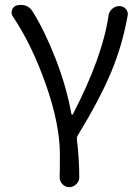

<svg xmlns="http://www.w3.org/2000/svg" viewBox="-20 -563 570 784"><path d="M303.7 160.2Q303.7 176.8 292 188.5Q279.3 201.2 262.7 201.2Q246.1 201.2 234.4 188.5Q223.6 176.8 223.6 162.1Q223.6 160.2 223.6 159.2Q224.6 132.8 224.6 69.3Q224.6 -54.7 167.5 -217.3Q110.4 -379.9 32.2 -496.1Q27.3 -503.9 27.3 -512.7Q27.3 -517.6 29.3 -522.5Q34.2 -537.1 48.8 -541Q56.6 -543 64.5 -543Q74.2 -543 85 -540Q102.5 -533.2 112.3 -517.6Q163.1 -436.5 207.5 -321.8Q252 -207 271.5 -97.7Q272.5 -94.7 274.9 -94.7Q277.3 -94.7 278.3 -97.7Q398.4 -330.1 422.9 -498Q424.8 -514.6 437.5 -526.4Q450.2 -538.1 467.8 -538.1Q483.4 -538.1 494.1 -526.4Q502 -516.6 502 -504.9Q502 -502 501 -498Q479.5 -377 433.1 -266.6Q386.7 -156.2 296.9 -8.8Q293 -2 293.9 4.9Q303.7 87.9 303.7 160.2Z"/></svg>

Font: Gen Jyuu Gothic Normal
Style: Regular
Weight: 300
Designer: [Source Han Sans]
Ryoko NISHIZUKA  (kana & ideographs); Paul D. Hunt (Latin, Greek & Cyrillic); Wenlong ZHANG  (bopomofo
Version: Version 1.002.20150607